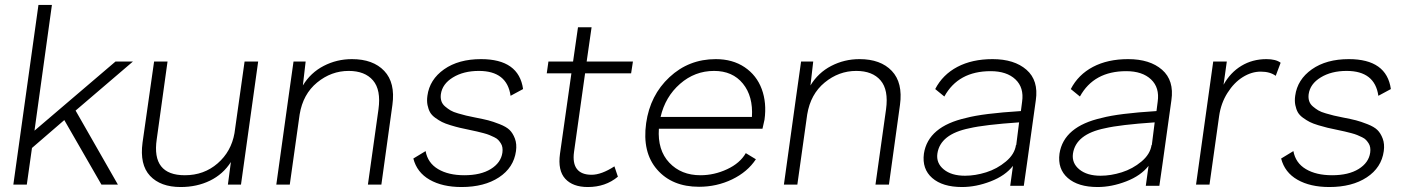

<svg xmlns="http://www.w3.org/2000/svg" viewBox="-20 -750 5707 780"><path d="M520 -500 287.1 -300.8 459 0H392.1L241.2 -262.2L109.9 -148.9L88.9 0H34.2L136.2 -730H190.9L120.1 -219.2L449.2 -500Z M713.9 9.8Q632.3 9.8 589.6 -35.6Q546.9 -81.1 559.1 -170.9L606 -500H660.6L616.7 -184.1Q595.2 -38.1 731 -38.1Q808.6 -38.1 864 -86.2Q919.4 -134.3 932.6 -209L973.6 -500H1028.8L959 0H905.8L918 -91.8Q886.2 -42 833 -16.1Q779.8 9.8 713.9 9.8Z M1409.7 -509.8Q1495.6 -509.8 1541 -461.9Q1586.4 -414.1 1574.2 -324.2L1529.3 0H1474.6L1517.6 -306.2Q1528.3 -384.8 1495.4 -423.3Q1462.4 -461.9 1396.5 -461.9Q1325.7 -461.9 1268.3 -414.8Q1210.9 -367.7 1197.3 -285.2L1157.2 0H1102.5L1151.4 -351.1L1172.4 -500H1221.7L1210.4 -402.8Q1241.7 -454.6 1294.9 -482.2Q1348.1 -509.8 1409.7 -509.8Z M1855 9.8Q1777.3 9.8 1725.6 -19.8Q1673.8 -49.3 1659.2 -106L1709 -136.2Q1717.8 -87.9 1759.8 -63Q1801.8 -38.1 1866.2 -38.1Q1933.1 -38.1 1974.1 -63.5Q2015.1 -88.9 2021 -129.9Q2022.5 -141.1 2021 -150.6Q2019.5 -160.2 2014.6 -167.7Q2009.8 -175.3 2004.2 -181.4Q1998.5 -187.5 1987.8 -192.6Q1977.1 -197.8 1968.3 -201.4Q1959.5 -205.1 1944.1 -209.2Q1928.7 -213.4 1917.7 -215.8Q1906.7 -218.3 1888.2 -222.2Q1862.3 -227.5 1847.7 -231Q1833 -234.4 1810.5 -241.2Q1788.1 -248 1775.6 -254.4Q1763.2 -260.7 1748.5 -271.2Q1733.9 -281.7 1727.1 -293.9Q1720.2 -306.2 1716.8 -323.2Q1713.4 -340.3 1716.3 -360.8Q1725.1 -426.8 1783.9 -468.3Q1842.8 -509.8 1934.1 -509.8Q2087.9 -509.8 2105 -388.2L2054.2 -360.8Q2040 -461.9 1925.3 -461.9Q1863.3 -461.9 1820.1 -435.5Q1776.9 -409.2 1771 -367.2Q1769 -351.6 1773.2 -339.1Q1777.3 -326.7 1788.3 -317.4Q1799.3 -308.1 1810.3 -301.5Q1821.3 -294.9 1841.1 -289.3Q1860.8 -283.7 1873.5 -280.5Q1886.2 -277.3 1909.2 -272.9Q1944.3 -266.1 1963.4 -261.2Q1982.4 -256.3 2009.8 -245.6Q2037.1 -234.9 2050.3 -221.9Q2063.5 -209 2071.8 -187Q2080.1 -165 2076.2 -136.2Q2066.9 -68.8 2007.1 -29.5Q1947.3 9.8 1855 9.8Z M2312 -132.8Q2305.7 -86.9 2323.7 -63.5Q2341.8 -40 2383.3 -40Q2423.3 -40 2476.1 -74.2L2490.2 -32.2Q2439.9 9.8 2368.2 9.8Q2307.1 9.8 2276.4 -23.7Q2245.6 -57.1 2254.9 -125L2301.3 -452.1H2201.2L2208 -500H2308.1L2328.1 -639.2H2383.3L2363.3 -500H2551.3L2543.9 -452.1H2356.9Z M2819.8 8.8Q2710.4 8.8 2649.4 -61.3Q2588.4 -131.3 2605 -250Q2621.1 -363.3 2699.7 -436.5Q2778.3 -509.8 2887.7 -509.8Q2956.1 -509.8 3004.9 -477.1Q3053.7 -444.3 3074.5 -388.4Q3095.2 -332.5 3085.9 -264.2Q3080.6 -237.8 3077.6 -227.1H2656.7Q2650.9 -140.1 2699 -89.1Q2747.1 -38.1 2825.7 -38.1Q2881.3 -38.1 2933.8 -62.5Q2986.3 -86.9 3009.8 -127.9L3050.8 -103Q3016.6 -51.3 2954.1 -21.2Q2891.6 8.8 2819.8 8.8ZM2663.6 -274.9H3034.7Q3040 -358.9 2998 -410.4Q2956.1 -461.9 2880.9 -461.9Q2802.7 -461.9 2742.7 -409.4Q2682.6 -356.9 2663.6 -274.9Z M3471.7 -509.8Q3557.6 -509.8 3603 -461.9Q3648.4 -414.1 3636.2 -324.2L3591.3 0H3536.6L3579.6 -306.2Q3590.3 -384.8 3557.4 -423.3Q3524.4 -461.9 3458.5 -461.9Q3387.7 -461.9 3330.3 -414.8Q3272.9 -367.7 3259.3 -285.2L3219.2 0H3164.6L3213.4 -351.1L3234.4 -500H3283.7L3272.5 -402.8Q3303.7 -454.6 3356.9 -482.2Q3410.2 -509.8 3471.7 -509.8Z M4012.2 -509.8Q4100.6 -509.8 4150.1 -466.6Q4199.7 -423.3 4188 -342.8L4152.3 -86.9Q4149.4 -63 4139.2 4.9H4084L4095.2 -76.2Q4064 -36.1 4004.6 -13.2Q3945.3 9.8 3888.2 9.8Q3809.1 9.8 3767.1 -26.9Q3725.1 -63.5 3733.4 -126Q3750.5 -236.3 3905.3 -271Q3972.7 -289.1 4127.4 -298.8L4132.3 -336.9Q4140.6 -394 4105.2 -427.5Q4069.8 -460.9 4004.4 -460.9Q3873 -460.9 3816.4 -357.9L3779.3 -388.2Q3809.6 -446.8 3869.4 -478.3Q3929.2 -509.8 4012.2 -509.8ZM3788.1 -126Q3782.7 -87.4 3814 -61.8Q3845.2 -36.1 3900.4 -36.1Q3941.9 -36.1 3986.3 -50Q4030.8 -64 4066.4 -93.8Q4102.1 -123.5 4107.4 -161.1L4108.4 -160.2L4120.1 -252.9Q3979 -243.2 3918.5 -229Q3799.8 -205.1 3788.1 -126Z M4563 -509.8Q4651.4 -509.8 4700.9 -466.6Q4750.5 -423.3 4738.8 -342.8L4703.1 -86.9Q4700.2 -63 4689.9 4.9H4634.8L4646 -76.2Q4614.7 -36.1 4555.4 -13.2Q4496.1 9.8 4439 9.8Q4359.9 9.8 4317.9 -26.9Q4275.9 -63.5 4284.2 -126Q4301.3 -236.3 4456.1 -271Q4523.4 -289.1 4678.2 -298.8L4683.1 -336.9Q4691.4 -394 4656 -427.5Q4620.6 -460.9 4555.2 -460.9Q4423.8 -460.9 4367.2 -357.9L4330.1 -388.2Q4360.4 -446.8 4420.2 -478.3Q4480 -509.8 4563 -509.8ZM4338.9 -126Q4333.5 -87.4 4364.7 -61.8Q4396 -36.1 4451.2 -36.1Q4492.7 -36.1 4537.1 -50Q4581.5 -64 4617.2 -93.8Q4652.8 -123.5 4658.2 -161.1L4659.2 -160.2L4670.9 -252.9Q4529.8 -243.2 4469.2 -229Q4350.6 -205.1 4338.9 -126Z M5125 -509.8Q5163.1 -509.8 5182.6 -495.1L5162.6 -441.9Q5139.6 -459 5101.6 -459Q5064.5 -459 5028.8 -436.8Q4993.2 -414.6 4966.6 -372.6Q4939.9 -330.6 4932.6 -277.8L4893.6 0H4838.9L4908.7 -500H4963.9L4950.7 -405.8Q4978 -455.1 5022.9 -482.4Q5067.9 -509.8 5125 -509.8Z M5380.4 9.8Q5302.7 9.8 5251 -19.8Q5199.2 -49.3 5184.6 -106L5234.4 -136.2Q5243.2 -87.9 5285.2 -63Q5327.1 -38.1 5391.6 -38.1Q5458.5 -38.1 5499.5 -63.5Q5540.5 -88.9 5546.4 -129.9Q5547.9 -141.1 5546.4 -150.6Q5544.9 -160.2 5540 -167.7Q5535.2 -175.3 5529.5 -181.4Q5523.9 -187.5 5513.2 -192.6Q5502.4 -197.8 5493.7 -201.4Q5484.9 -205.1 5469.5 -209.2Q5454.1 -213.4 5443.1 -215.8Q5432.1 -218.3 5413.6 -222.2Q5387.7 -227.5 5373 -231Q5358.4 -234.4 5335.9 -241.2Q5313.5 -248 5301 -254.4Q5288.6 -260.7 5273.9 -271.2Q5259.3 -281.7 5252.4 -293.9Q5245.6 -306.2 5242.2 -323.2Q5238.8 -340.3 5241.7 -360.8Q5250.5 -426.8 5309.3 -468.3Q5368.2 -509.8 5459.5 -509.8Q5613.3 -509.8 5630.4 -388.2L5579.6 -360.8Q5565.4 -461.9 5450.7 -461.9Q5388.7 -461.9 5345.5 -435.5Q5302.2 -409.2 5296.4 -367.2Q5294.4 -351.6 5298.6 -339.1Q5302.7 -326.7 5313.7 -317.4Q5324.7 -308.1 5335.7 -301.5Q5346.7 -294.9 5366.5 -289.3Q5386.2 -283.7 5398.9 -280.5Q5411.6 -277.3 5434.6 -272.9Q5469.7 -266.1 5488.8 -261.2Q5507.8 -256.3 5535.2 -245.6Q5562.5 -234.9 5575.7 -221.9Q5588.9 -209 5597.2 -187Q5605.5 -165 5601.6 -136.2Q5592.3 -68.8 5532.5 -29.5Q5472.7 9.8 5380.4 9.8Z"/></svg>

Font: Human Sans Light
Style: Italic
Weight: 300
Italic angle: -8°
Designer: Tim Radville
Foundry: Continuum
Version: Version 1.000;FEAKit 1.0